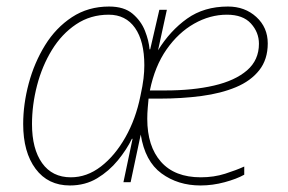

<svg xmlns="http://www.w3.org/2000/svg" viewBox="-20 -558 882 588"><path d="M194 10Q127 10 89 -41Q51 -92 51 -178Q51 -239 68 -302.5Q85 -366 118 -419.5Q151 -473 200.5 -505.5Q250 -538 314 -538Q360 -538 386 -516Q412 -494 424 -463.5Q436 -433 438 -407H440L468 -528H491L464 -404Q501 -464 553 -501Q605 -538 678 -538Q730 -538 765 -506Q800 -474 800 -425Q800 -376 774 -343Q748 -310 702.5 -291Q657 -272 597 -264Q537 -256 469 -256H435Q434 -245 432.5 -228Q431 -211 431 -194Q431 -110 473 -62.5Q515 -15 595 -15Q635 -15 669.5 -26Q704 -37 728 -48V-23Q705 -10 668 0Q631 10 594 10Q525 10 474.5 -27Q424 -64 411 -146L380 0H358L386 -133H384Q368 -100 341 -67Q314 -34 277.5 -12Q241 10 194 10ZM197 -15Q246 -15 289 -48Q332 -81 364 -137.5Q396 -194 410 -264Q417 -296 419.5 -317.5Q422 -339 422 -358Q422 -432 393.5 -472.5Q365 -513 313 -513Q257 -513 213 -483.5Q169 -454 139 -405Q109 -356 93.5 -296.5Q78 -237 78 -178Q78 -102 109 -58.5Q140 -15 197 -15ZM487 -281Q571 -281 635.5 -296Q700 -311 736.5 -342.5Q773 -374 773 -424Q773 -459 748.5 -486Q724 -513 675 -513Q623 -513 574.5 -485.5Q526 -458 490 -406.5Q454 -355 439 -281Z"/></svg>

Font: Noto Sans Thin
Style: Italic
Weight: 100
Italic angle: -12°
Designer: Monotype Design Team
Foundry: Monotype Imaging Inc.
Version: Version 2.013; ttfautohint (v1.8.4.7-5d5b)